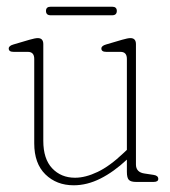

<svg xmlns="http://www.w3.org/2000/svg" viewBox="-20 -542 506 572"><path d="M82 -115V-366.5Q82 -387.5 63 -387.5H20.5Q6 -387.5 6 -397.5Q6 -405.5 20 -409.5L67.5 -423.5Q85 -428.5 92.5 -428.5Q109 -428.5 109 -410.5V-122.5Q109 -68.5 135.5 -40.5Q162 -12.5 203.5 -12.5Q234.5 -12.5 270.8 -29.8Q307 -47 348.5 -86.5L358 -95.5V-366.5Q358 -387.5 339 -387.5H296.5Q282 -387.5 282 -397.5Q282 -405.5 296 -409.5L343.5 -423.5Q361 -428.5 368.5 -428.5Q385 -428.5 385 -410.5V-52Q385 -28.5 411 -25L437.5 -21Q451.5 -19 451.5 -9Q451.5 0 437.5 0H385.5Q370 0 364 -6Q358 -12 358 -30V-66.5Q319 -30 279.2 -10Q239.5 10 199.5 10Q148.5 10 115.2 -22.5Q82 -55 82 -115ZM117 -509.5Q117 -522 131 -522H314Q328 -522 328 -509.5Q328 -496.5 314 -496.5H131Q117 -496.5 117 -509.5Z"/></svg>

Font: Fraunces 144pt S100 Thin
Style: Regular
Weight: 100
Version: Version 1.000; ttfautohint (v1.8.3)